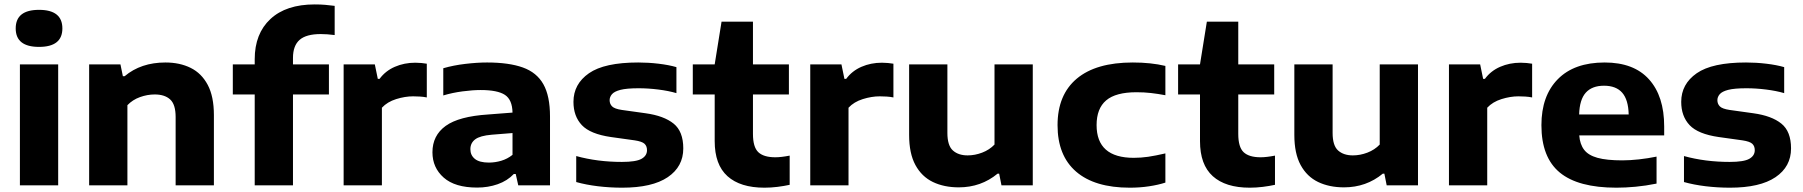

<svg xmlns="http://www.w3.org/2000/svg" viewBox="-20 -838 8150 868"><path d="M70 0V-547H243V0ZM156.5 -626Q51 -626 51 -709.5Q51 -793.5 156.5 -793.5Q262 -793.5 262 -709.5Q262 -626 156.5 -626Z M383 0V-547H524.5L535.5 -493.5H543.5Q617 -555.5 728 -555.5Q792.5 -555.5 841.8 -531.2Q891 -507 919 -454.5Q947 -402 947 -317.5V0H774V-309Q774 -366 749.2 -388.5Q724.5 -411 679.5 -411Q646 -411 612.8 -399Q579.5 -387 556 -362.5V0Z M1131.5 0V-411H1032.5V-547H1131.5V-570Q1131.5 -686 1202.5 -752Q1273.5 -818 1402.5 -818Q1429 -818 1449.5 -816.2Q1470 -814.5 1493 -811.5V-679.5Q1459 -684 1430 -684Q1364.5 -684 1334.5 -657.8Q1304.5 -631.5 1304.5 -576V-547H1467V-411H1304.5V0Z M1533.5 0V-547H1674.5L1688 -481.5H1696Q1722.5 -517.5 1765 -536Q1807.5 -554.5 1857.5 -554.5Q1871.5 -554.5 1884.8 -553.2Q1898 -552 1909.5 -550V-397.5Q1895 -400.5 1878.5 -401.5Q1862 -402.5 1847.5 -402.5Q1811 -402.5 1771 -390Q1731 -377.5 1706.5 -351V0Z M2137 10Q2037 10 1986 -35Q1935 -80 1935 -149.5Q1935 -225.5 1994.8 -268.8Q2054.5 -312 2187.5 -320.5L2297 -329Q2296 -387 2262.8 -409Q2229.5 -431 2152.5 -431Q2117.5 -431 2071.5 -425Q2025.5 -419 1984 -406.5V-529.5Q2030.5 -543 2083.8 -549.2Q2137 -555.5 2182 -555.5Q2280.5 -555.5 2343.5 -533Q2406.5 -510.5 2436.5 -457.2Q2466.5 -404 2466.5 -311.5V0H2323L2311.5 -51.5H2303Q2273.5 -20.5 2230 -5.2Q2186.5 10 2137 10ZM2106.5 -163.5Q2106.5 -136 2127 -119.5Q2147.5 -103 2190.5 -103Q2218 -103 2246 -111.2Q2274 -119.5 2297 -138V-236.5L2203 -229Q2150 -224.5 2128.2 -208Q2106.5 -191.5 2106.5 -163.5Z M2793 10.5Q2737 10.5 2683.2 4Q2629.5 -2.5 2585 -15V-132.5Q2681 -106 2791.5 -106Q2855.5 -106 2880.2 -120Q2905 -134 2905 -159Q2905 -177.5 2893.8 -188Q2882.5 -198.5 2849.5 -203.5L2742 -218.5Q2648.5 -232 2610.5 -272.2Q2572.5 -312.5 2572.5 -377.5Q2572.5 -458 2642.5 -506.8Q2712.5 -555.5 2865.5 -555.5Q2911 -555.5 2957.2 -550Q3003.5 -544.5 3038 -534.5V-417Q3002 -427.5 2956.5 -433.2Q2911 -439 2867 -439Q2813 -439 2785 -431.8Q2757 -424.5 2746.5 -412Q2736 -399.5 2736 -385Q2736 -368.5 2747 -357.2Q2758 -346 2791 -341L2898.5 -326Q2981.5 -314.5 3025.2 -279.2Q3069 -244 3069 -167Q3069 -84.5 2998.8 -37Q2928.5 10.5 2793 10.5Z M3436 10.5Q3326.5 10.5 3268.8 -41.5Q3211 -93.5 3211 -200V-411H3112V-547H3211L3242 -740H3384V-547H3546.5V-411H3384V-232.5Q3384 -173 3408.2 -150Q3432.5 -127 3485 -127Q3511.5 -127 3550 -134.5V-2.5Q3525 3 3495 6.8Q3465 10.5 3436 10.5Z M3643 0V-547H3784L3797.5 -481.5H3805.5Q3832 -517.5 3874.5 -536Q3917 -554.5 3967 -554.5Q3981 -554.5 3994.2 -553.2Q4007.5 -552 4019 -550V-397.5Q4004.5 -400.5 3988 -401.5Q3971.5 -402.5 3957 -402.5Q3920.5 -402.5 3880.5 -390Q3840.5 -377.5 3816 -351V0Z M4314.5 9Q4248 9 4197.5 -15.2Q4147 -39.5 4118.5 -91.8Q4090 -144 4090 -228V-547H4263V-237Q4263 -180 4287.8 -157.8Q4312.5 -135.5 4354.5 -135.5Q4387.5 -135.5 4420.2 -148Q4453 -160.5 4476 -184.5V-547H4649V0H4507.5L4497 -53H4490Q4415 9 4314.5 9Z M5087.5 10.5Q4929 10.5 4845 -62Q4761 -134.5 4761 -272Q4761 -409.5 4848 -482.5Q4935 -555.5 5101 -555.5Q5183.5 -555.5 5248.5 -540V-407.5Q5214 -414 5183.2 -417.5Q5152.5 -421 5118 -421Q5024 -421 4980.8 -384.2Q4937.5 -347.5 4937.5 -272.5Q4937.5 -124.5 5105.5 -124.5Q5138 -124.5 5170.5 -129.2Q5203 -134 5248.5 -144.5V-12.5Q5216 -2 5174.8 4.2Q5133.5 10.5 5087.5 10.5Z M5630 10.5Q5520.5 10.5 5462.8 -41.5Q5405 -93.5 5405 -200V-411H5306V-547H5405L5436 -740H5578V-547H5740.5V-411H5578V-232.5Q5578 -173 5602.2 -150Q5626.5 -127 5679 -127Q5705.5 -127 5744 -134.5V-2.5Q5719 3 5689 6.8Q5659 10.5 5630 10.5Z M6056 9Q5989.5 9 5939 -15.2Q5888.5 -39.5 5860 -91.8Q5831.5 -144 5831.5 -228V-547H6004.5V-237Q6004.5 -180 6029.2 -157.8Q6054 -135.5 6096 -135.5Q6129 -135.5 6161.8 -148Q6194.5 -160.5 6217.5 -184.5V-547H6390.5V0H6249L6238.5 -53H6231.5Q6156.5 9 6056 9Z M6530.5 0V-547H6671.5L6685 -481.5H6693Q6719.5 -517.5 6762 -536Q6804.5 -554.5 6854.5 -554.5Q6868.5 -554.5 6881.8 -553.2Q6895 -552 6906.5 -550V-397.5Q6892 -400.5 6875.5 -401.5Q6859 -402.5 6844.5 -402.5Q6808 -402.5 6768 -390Q6728 -377.5 6703.5 -351V0Z M7287.5 10.5Q7114.5 10.5 7031.5 -58Q6948.5 -126.5 6948.5 -272Q6948.5 -405 7022.8 -480.2Q7097 -555.5 7234.5 -555.5Q7366.5 -555.5 7435 -479.2Q7503.5 -403 7503.5 -266.5V-226H7119.5Q7122.5 -186 7141.5 -161Q7160.5 -136 7202 -124.5Q7243.5 -113 7314 -113Q7349 -113 7389.5 -117.5Q7430 -122 7469 -130V-8Q7419.5 2 7374.2 6.2Q7329 10.5 7287.5 10.5ZM7231.5 -450.5Q7177.5 -450.5 7149.2 -419.2Q7121 -388 7119 -320.5H7343Q7341.5 -387 7313.8 -418.8Q7286 -450.5 7231.5 -450.5Z M7801 10.5Q7745 10.5 7691.2 4Q7637.5 -2.5 7593 -15V-132.5Q7689 -106 7799.5 -106Q7863.5 -106 7888.2 -120Q7913 -134 7913 -159Q7913 -177.5 7901.8 -188Q7890.5 -198.5 7857.5 -203.5L7750 -218.5Q7656.5 -232 7618.5 -272.2Q7580.5 -312.5 7580.5 -377.5Q7580.5 -458 7650.5 -506.8Q7720.5 -555.5 7873.5 -555.5Q7919 -555.5 7965.2 -550Q8011.5 -544.5 8046 -534.5V-417Q8010 -427.5 7964.5 -433.2Q7919 -439 7875 -439Q7821 -439 7793 -431.8Q7765 -424.5 7754.5 -412Q7744 -399.5 7744 -385Q7744 -368.5 7755 -357.2Q7766 -346 7799 -341L7906.5 -326Q7989.5 -314.5 8033.2 -279.2Q8077 -244 8077 -167Q8077 -84.5 8006.8 -37Q7936.5 10.5 7801 10.5Z"/></svg>

Font: Encode Sans Exp
Style: Bold
Weight: 700
Width: 7
Designer: Multiple Designers
Foundry: Impallari Type
Version: Version 3.002; ttfautohint (v1.8.3) -l 8 -r 50 -G 200 -x 14 